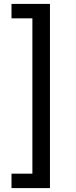

<svg xmlns="http://www.w3.org/2000/svg" viewBox="-20 -780 392 984"><path d="M39 184V110H146V-686H39V-760H236V184Z"/></svg>

Font: Arvo
Style: Regular
Weight: 400
Designer: Anton Koovit (Cyrillic Expansion: Cyreal)
Foundry: Anton Koovit, Yassin Baggar
Version: Version 3.000